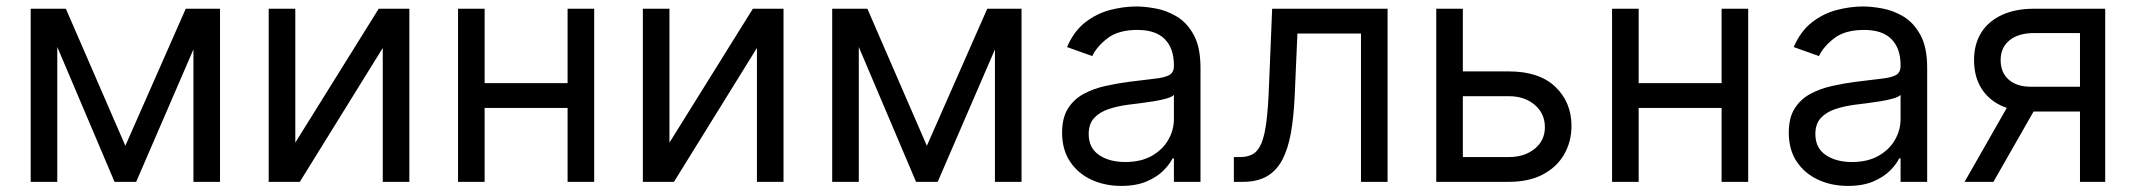

<svg xmlns="http://www.w3.org/2000/svg" viewBox="-20 -573 6730 605"><path d="M375 -113.6 565.3 -545.5H644.9L409.1 0H340.9L109.4 -545.5H187.5ZM160.5 -545.5V0H76.7V-545.5ZM589.5 0V-545.5H673.3V0Z M910.5 -123.6 1173.3 -545.5H1269.9V0H1186.1V-421.9L924.7 0H826.7V-545.5H910.5Z M1788.4 -311.1V-233H1487.2V-311.1ZM1507.1 -545.5V0H1423.3V-545.5ZM1852.3 -545.5V0H1768.5V-545.5Z M2089.5 -123.6 2352.3 -545.5H2448.9V0H2365.1V-421.9L2103.7 0H2005.7V-545.5H2089.5Z M2900.6 -113.6 3090.9 -545.5H3170.5L2934.7 0H2866.5L2634.9 -545.5H2713.1ZM2686.1 -545.5V0H2602.3V-545.5ZM3115.1 0V-545.5H3198.9V0Z M3512.8 12.8Q3460.9 12.8 3418.7 -6.9Q3376.4 -26.6 3351.6 -64.1Q3326.7 -101.6 3326.7 -154.8Q3326.7 -201.7 3345.2 -231Q3363.6 -260.3 3394.5 -277Q3425.4 -293.7 3462.9 -302Q3500.4 -310.4 3538.4 -315.3Q3588.1 -321.7 3619.1 -325.1Q3650.2 -328.5 3664.6 -336.6Q3679 -344.8 3679 -365.1V-367.9Q3679 -420.5 3650.4 -449.6Q3621.8 -478.7 3563.9 -478.7Q3503.9 -478.7 3469.8 -452.4Q3435.7 -426.1 3421.9 -396.3L3342.3 -424.7Q3363.6 -474.4 3399.3 -502.3Q3435 -530.2 3477.5 -541.4Q3519.9 -552.6 3561.1 -552.6Q3587.4 -552.6 3621.6 -546.3Q3655.9 -540.1 3688 -521Q3720.2 -501.8 3741.5 -463.1Q3762.8 -424.4 3762.8 -359.4V0H3679V-73.9H3674.7Q3666.2 -56.1 3646.3 -35.9Q3626.4 -15.6 3593.4 -1.4Q3560.4 12.8 3512.8 12.8ZM3525.6 -62.5Q3575.3 -62.5 3609.6 -82Q3643.8 -101.6 3661.4 -132.5Q3679 -163.4 3679 -197.4V-274.1Q3673.7 -267.8 3655.7 -262.6Q3637.8 -257.5 3614.5 -253.7Q3591.3 -250 3569.4 -247.3Q3547.6 -244.7 3534.1 -242.9Q3501.4 -238.6 3473.2 -229.2Q3445 -219.8 3427.7 -201.2Q3410.5 -182.5 3410.5 -150.6Q3410.5 -106.9 3443 -84.7Q3475.5 -62.5 3525.6 -62.5Z M3867.9 0V-78.1H3887.8Q3912.3 -78.1 3928.6 -87.9Q3945 -97.7 3955.1 -122.3Q3965.2 -147 3970.7 -191.2Q3976.2 -235.4 3978.7 -304L3988.6 -545.5H4352.3V0H4268.5V-467.3H4068.2L4059.7 -272.7Q4056.8 -205.6 4047.8 -154.7Q4038.7 -103.7 4020.4 -69.2Q4002.1 -34.8 3971.9 -17.4Q3941.8 0 3896.3 0Z M4578.1 -348H4734.4Q4830.3 -348 4881 -299.4Q4931.8 -250.7 4931.8 -176.1Q4931.8 -127.1 4909.1 -87.2Q4886.4 -47.2 4842.3 -23.6Q4798.3 0 4734.4 0H4505.7V-545.5H4589.5V-78.1H4734.4Q4784.1 -78.1 4816.1 -104.4Q4848 -130.7 4848 -171.9Q4848 -215.2 4816.1 -242.5Q4784.1 -269.9 4734.4 -269.9H4578.1Z M5424.7 -311.1V-233H5123.6V-311.1ZM5143.5 -545.5V0H5059.7V-545.5ZM5488.6 -545.5V0H5404.8V-545.5Z M5802.6 12.8Q5750.7 12.8 5708.5 -6.9Q5666.2 -26.6 5641.3 -64.1Q5616.5 -101.6 5616.5 -154.8Q5616.5 -201.7 5634.9 -231Q5653.4 -260.3 5684.3 -277Q5715.2 -293.7 5752.7 -302Q5790.1 -310.4 5828.1 -315.3Q5877.8 -321.7 5908.9 -325.1Q5940 -328.5 5954.4 -336.6Q5968.8 -344.8 5968.8 -365.1V-367.9Q5968.8 -420.5 5940.2 -449.6Q5911.6 -478.7 5853.7 -478.7Q5793.7 -478.7 5759.6 -452.4Q5725.5 -426.1 5711.6 -396.3L5632.1 -424.7Q5653.4 -474.4 5689.1 -502.3Q5724.8 -530.2 5767.2 -541.4Q5809.7 -552.6 5850.9 -552.6Q5877.1 -552.6 5911.4 -546.3Q5945.7 -540.1 5977.8 -521Q6009.9 -501.8 6031.2 -463.1Q6052.6 -424.4 6052.6 -359.4V0H5968.8V-73.9H5964.5Q5956 -56.1 5936.1 -35.9Q5916.2 -15.6 5883.2 -1.4Q5850.1 12.8 5802.6 12.8ZM5815.3 -62.5Q5865.1 -62.5 5899.3 -82Q5933.6 -101.6 5951.2 -132.5Q5968.8 -163.4 5968.8 -197.4V-274.1Q5963.4 -267.8 5945.5 -262.6Q5927.6 -257.5 5904.3 -253.7Q5881 -250 5859.2 -247.3Q5837.4 -244.7 5823.9 -242.9Q5791.2 -238.6 5763 -229.2Q5734.7 -219.8 5717.5 -201.2Q5700.3 -182.5 5700.3 -150.6Q5700.3 -106.9 5732.8 -84.7Q5765.3 -62.5 5815.3 -62.5Z M6534.1 0V-468.8H6389.2Q6340.2 -468.8 6312.1 -446Q6284.1 -423.3 6284.1 -383.5Q6284.1 -344.5 6309.5 -322.1Q6334.9 -299.7 6379.3 -299.7H6555.4V-221.6H6379.3Q6323.9 -221.6 6283.7 -241.1Q6243.6 -260.7 6221.9 -297.1Q6200.3 -333.5 6200.3 -383.5Q6200.3 -433.9 6223 -470.2Q6245.7 -506.4 6288.2 -525.9Q6330.6 -545.5 6389.2 -545.5H6613.6V0ZM6170.5 0 6325.3 -271.3H6416.2L6261.4 0Z"/></svg>

Font: InterMG
Style: Regular
Weight: 400
Designer: Rasmus Andersson
Foundry: rsms
Version: Version 3.019;December 26, 2023;FontCreator 15.0.0.2955 64-b